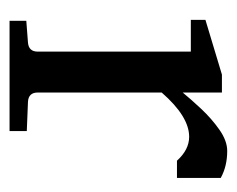

<svg xmlns="http://www.w3.org/2000/svg" viewBox="-66 -438 484 392"><g transform="rotate(90 176.0 -242.0)"><path d="M343.3 -361.3H308.1Q285.6 -386.2 259.3 -386.2Q217.8 -386.2 168.9 -330.1V-77.1Q168.9 -58.1 188 -57.1L247.6 -54.7V-19.5H22.5V-53.7L66.9 -57.1Q85.4 -58.6 85.4 -77.1V-389.6H20.5V-419.4L132.3 -453.1H168.9V-373Q182.1 -389.2 202.1 -410.6Q222.2 -432.1 244.9 -448Q267.6 -463.9 288.1 -463.9Q319.3 -463.9 343.3 -450.7Z"/></g></svg>

Font: Annapurna SIL
Style: Regular
Weight: 400
Designer: Peter Martin, Annie Olsen
Foundry: SIL International
Version: Version 2.000